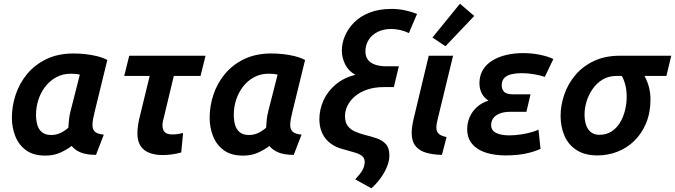

<svg xmlns="http://www.w3.org/2000/svg" viewBox="-20 -824 3635 1034"><path d="M224 14Q159 14 119.5 -15.5Q80 -45 62 -91.5Q44 -138 44 -190Q44 -253 64.5 -314.5Q85 -376 126.5 -426Q168 -476 230.5 -506Q293 -536 376 -536Q408 -536 440 -532.5Q472 -529 502.5 -521.5Q533 -514 558 -501L489 -219Q484 -199 481 -182Q478 -165 478 -151Q478 -126 492 -114Q506 -102 539 -99L497 10Q446 10 414.5 -3Q383 -16 366 -38Q343 -20 307 -3Q271 14 224 14ZM256 -97Q281 -97 303.5 -107Q326 -117 348 -136Q349 -156 351.5 -179.5Q354 -203 360 -226L410 -422Q399 -425 385.5 -426Q372 -427 361 -427Q318 -427 283 -408Q248 -389 223.5 -357Q199 -325 186.5 -286Q174 -247 174 -206Q174 -176 181 -151.5Q188 -127 206 -112Q224 -97 256 -97Z M855 11Q817 11 786.5 0Q756 -11 738 -36.5Q720 -62 720 -106Q720 -128 724 -154Q728 -180 736 -209L786 -415H649L676 -524H1087L1060 -415H916L863 -194Q860 -184 857.5 -172Q855 -160 855 -148Q855 -126 867 -113Q879 -100 908 -100Q922 -100 936.5 -102Q951 -104 966 -108L956 -3Q932 4 906.5 7.5Q881 11 855 11Z M1289 14Q1224 14 1184.5 -15.5Q1145 -45 1127 -91.5Q1109 -138 1109 -190Q1109 -253 1129.5 -314.5Q1150 -376 1191.5 -426Q1233 -476 1295.5 -506Q1358 -536 1441 -536Q1473 -536 1505 -532.5Q1537 -529 1567.5 -521.5Q1598 -514 1623 -501L1554 -219Q1549 -199 1546 -182Q1543 -165 1543 -151Q1543 -126 1557 -114Q1571 -102 1604 -99L1562 10Q1511 10 1479.5 -3Q1448 -16 1431 -38Q1408 -20 1372 -3Q1336 14 1289 14ZM1321 -97Q1346 -97 1368.5 -107Q1391 -117 1413 -136Q1414 -156 1416.5 -179.5Q1419 -203 1425 -226L1475 -422Q1464 -425 1450.5 -426Q1437 -427 1426 -427Q1383 -427 1348 -408Q1313 -389 1288.5 -357Q1264 -325 1251.5 -286Q1239 -247 1239 -206Q1239 -176 1246 -151.5Q1253 -127 1271 -112Q1289 -97 1321 -97Z M1980 190 1893 142Q1907 127 1918.5 112.5Q1930 98 1937 81.5Q1944 65 1944 48Q1944 26 1928 14.5Q1912 3 1884 -4.5Q1856 -12 1819 -23Q1791 -31 1769 -45.5Q1747 -60 1731.5 -80Q1716 -100 1708 -126Q1700 -152 1700 -182Q1700 -235 1722.5 -284Q1745 -333 1788.5 -369.5Q1832 -406 1894 -421Q1856 -442 1838.5 -478Q1821 -514 1821 -552Q1821 -592 1838 -631.5Q1855 -671 1888 -704Q1921 -737 1971.5 -756.5Q2022 -776 2088 -776Q2124 -776 2158.5 -769Q2193 -762 2226 -749L2182 -646Q2159 -657 2134.5 -662.5Q2110 -668 2087 -668Q2046 -668 2014.5 -652.5Q1983 -637 1965.5 -609.5Q1948 -582 1948 -547Q1948 -519 1962 -501.5Q1976 -484 2001 -475.5Q2026 -467 2060 -467H2128L2101 -355H2048Q1998 -355 1959 -342Q1920 -329 1893 -306.5Q1866 -284 1852 -256Q1838 -228 1838 -199Q1838 -165 1853 -145.5Q1868 -126 1892 -115.5Q1916 -105 1943 -98Q1975 -90 2006 -80Q2037 -70 2057 -49Q2077 -28 2077 13Q2077 42 2064 74Q2051 106 2029 136Q2007 166 1980 190Z M2360 10Q2310 9 2273.5 -2Q2237 -13 2217 -38.5Q2197 -64 2197 -108Q2197 -125 2200 -145Q2203 -165 2208 -186L2289 -524H2420L2337 -182Q2334 -169 2332 -158.5Q2330 -148 2330 -137Q2330 -117 2342 -104.5Q2354 -92 2385 -86ZM2379 -575 2309 -622 2457 -804 2534 -738Z M2703 13Q2645 13 2598 -1.5Q2551 -16 2523.5 -48Q2496 -80 2496 -129Q2496 -162 2509 -192.5Q2522 -223 2548 -247Q2574 -271 2611 -282Q2588 -296 2575 -320.5Q2562 -345 2562 -376Q2562 -417 2580.5 -447.5Q2599 -478 2631.5 -498Q2664 -518 2706.5 -528Q2749 -538 2797 -538Q2843 -538 2886 -529.5Q2929 -521 2960 -506L2914 -410Q2891 -418 2857 -424Q2823 -430 2789 -430Q2760 -430 2735.5 -424.5Q2711 -419 2696.5 -404.5Q2682 -390 2682 -365Q2682 -342 2695.5 -329Q2709 -316 2744 -316H2837L2815 -222H2731Q2693 -222 2669.5 -212Q2646 -202 2635.5 -186Q2625 -170 2625 -151Q2625 -121 2652 -108Q2679 -95 2722 -95Q2753 -95 2785.5 -100Q2818 -105 2844 -112.5Q2870 -120 2880 -126L2891 -22Q2866 -11 2835 -2.5Q2804 6 2770.5 9.5Q2737 13 2703 13Z M3198 13Q3130 13 3085.5 -15.5Q3041 -44 3020 -92.5Q2999 -141 2999 -200Q2999 -256 3018.5 -313.5Q3038 -371 3077.5 -418.5Q3117 -466 3177.5 -495Q3238 -524 3320 -524H3595L3569 -415H3451Q3468 -383 3475.5 -352.5Q3483 -322 3483 -288Q3483 -216 3459 -159.5Q3435 -103 3395 -64.5Q3355 -26 3304 -6.5Q3253 13 3198 13ZM3208 -98Q3245 -98 3272.5 -115.5Q3300 -133 3318 -162Q3336 -191 3345.5 -228Q3355 -265 3355 -303Q3355 -335 3348.5 -363Q3342 -391 3329 -415H3300Q3258 -415 3226 -396Q3194 -377 3172 -345.5Q3150 -314 3139 -278Q3128 -242 3128 -207Q3128 -177 3136 -152Q3144 -127 3162 -112.5Q3180 -98 3208 -98Z"/></svg>

Font: Ubuntu Sans
Style: Bold Italic
Weight: 700
Italic angle: -13.5°
Designer: Dalton Maag Ltd
Foundry: Dalton Maag Ltd
Version: Version 1.006